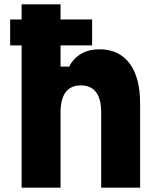

<svg xmlns="http://www.w3.org/2000/svg" viewBox="-20 -868 740 888"><path d="M80 0V-658H27V-778H80V-848H260V-778H406V-658H260V-560H300Q319 -598 355 -619Q391 -640 440 -640Q530 -640 579 -575Q628 -510 628 -390V0H448V-347Q448 -473 354 -473Q260 -473 260 -347V0Z"/></svg>

Font: Martian Mono ExtraBold
Style: Regular
Weight: 800
Monospace: yes
Designer: Roman Shamin
Foundry: Evil Martians
Version: Version 1.000; ttfautohint (v1.8.4.7-5d5b)